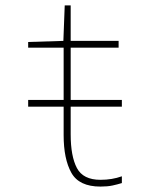

<svg xmlns="http://www.w3.org/2000/svg" viewBox="-20 -679 540 709"><path d="M430 -3V-28Q394 -15 351 -15Q287 -15 264 -58.5Q241 -102 241 -183V-285H430V-310H241V-503H418V-528H241V-659H219L214 -528L84 -524V-503H215V-310H84V-285H215V-180Q215 -92 243.5 -41Q272 10 351 10Q377 10 395.5 6Q414 2 430 -3Z"/></svg>

Font: Noto Sans Mono UI Condensed Thin
Style: Regular
Weight: 250
Width: 3
Designer: Monotype Design team
Foundry: Monotype Imaging Inc.
Version: 1.000